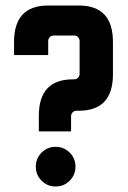

<svg xmlns="http://www.w3.org/2000/svg" viewBox="-20 -667 463 697"><path d="M257 -265Q249 -265 243.5 -259Q238 -253 238 -245V-190H121V-247Q121 -379 245 -379H250Q258 -379 263.5 -385Q269 -391 269 -399V-518Q269 -526 263.5 -532Q258 -538 250 -538H174Q166 -538 160.5 -532Q155 -526 155 -518V-467H31V-515Q31 -647 155 -647H266Q390 -647 390 -515V-397Q390 -265 266 -265ZM110 -62Q110 -92 131 -113Q152 -134 182 -134Q212 -134 233 -113Q254 -92 254 -62Q254 -32 233 -11Q212 10 182 10Q152 10 131 -11Q110 -32 110 -62Z"/></svg>

Font: Squada One
Style: Regular
Weight: 400
Designer: Joe Prince
Foundry: Joe Prince
Version: Version 1.001